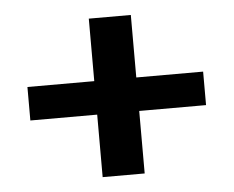

<svg xmlns="http://www.w3.org/2000/svg" viewBox="-40 -576 655 538"><g transform="rotate(-5 287.5 -307.0)"><path d="M534.2 -259.8H346.2V-84H228V-259.8H40V-354H228V-529.8H346.2V-354H534.2Z"/></g></svg>

Font: Aurulent Sans
Style: Bold
Weight: 700
Version: Version 2007.05.04